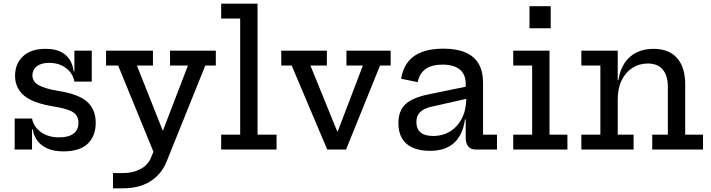

<svg xmlns="http://www.w3.org/2000/svg" viewBox="-20 -810 3850 1040"><path d="M324 10Q273.5 10 238.2 -5.2Q203 -20.5 182.8 -47.2Q162.5 -74 157.5 -109H135L153.5 -168Q162 -123 201.5 -94.5Q241 -66 301 -66Q351.5 -66 378.2 -86.2Q405 -106.5 405 -145.5Q405 -182 377.2 -201.2Q349.5 -220.5 277.5 -232Q159.5 -250.5 110.5 -292Q61.5 -333.5 61.5 -399.5Q61.5 -464.5 104.5 -505Q147.5 -545.5 227 -545.5Q276 -545.5 308 -530Q340 -514.5 357.2 -487.2Q374.5 -460 379 -424H401.5L383 -368Q375 -412.5 337.8 -441Q300.5 -469.5 246 -469.5Q202 -469.5 178.8 -450.5Q155.5 -431.5 155.5 -402Q155.5 -368.5 188.8 -349.2Q222 -330 293 -318Q406 -300.5 452.2 -258.5Q498.5 -216.5 498.5 -145.5Q498.5 -72.5 454.8 -31.2Q411 10 324 10ZM59.5 0V-168H153.5V0ZM383 -368V-535.5H477V-368Z M901 -535.5H1149V-455H1092L882.5 65Q854 135 794 172.5Q734 210 646.5 210H592V127.5H646.5Q698.5 127.5 739.8 106.2Q781 85 798 44L836 -50L818.5 30L620 -455H554.5V-535.5H808.5V-455H721.5L890.5 -29.5L805 -103.5H895.5L846.5 -60.5L998 -455H901Z M1375 -80.5H1478V0H1178V-80.5H1281V-709.5H1178V-790H1375Z M1856.5 -535.5H2096V-455H2038.5L1854.5 0H1752.5L1560 -455H1503.5V-535.5H1750.5V-455H1661.5L1846.5 0L1759.5 -99H1847.5L1772 0L1945.5 -455H1856.5Z M2557 0Q2530.5 0 2516.5 -16.8Q2502.5 -33.5 2502.5 -64.5V-200L2511 -219L2506 -281L2502.5 -317V-356.5Q2502.5 -390.5 2488.2 -413.5Q2474 -436.5 2446 -448.2Q2418 -460 2377.5 -460Q2319 -460 2285.5 -436.2Q2252 -412.5 2242.5 -365L2152.5 -383.5Q2161.5 -438 2189.8 -474.2Q2218 -510.5 2265.8 -528.5Q2313.5 -546.5 2381 -546.5Q2453 -546.5 2500.8 -526Q2548.5 -505.5 2572.5 -464.8Q2596.5 -424 2596.5 -362V-80.5H2672V0ZM2310 7Q2226 7 2182 -31.2Q2138 -69.5 2138 -143Q2138 -209 2175.5 -244.8Q2213 -280.5 2299.5 -298.5L2530 -346V-280L2315 -231.5Q2274.5 -222 2255 -202.2Q2235.5 -182.5 2235.5 -149Q2235.5 -111.5 2258.5 -92.5Q2281.5 -73.5 2325.5 -73.5Q2379 -73.5 2419.8 -99.2Q2460.5 -125 2483.2 -171.5Q2506 -218 2506 -281L2531 -163H2498.5Q2487 -79 2439.5 -36Q2392 7 2310 7Z M2956.5 -80.5H3053.5V0H2760V-80.5H2862.5V-455H2760V-535.5H2956.5ZM2848 -776.5H2963V-657H2848Z M3326 -80.5H3412V0H3129V-80.5H3232V-455H3129V-535.5H3326ZM3597.5 -80.5V-340Q3597.5 -398.5 3570.8 -432.2Q3544 -466 3488.5 -466Q3442.5 -466 3405.8 -442.5Q3369 -419 3347.5 -375.2Q3326 -331.5 3326 -270L3305 -377H3330Q3338.5 -432.5 3364 -470Q3389.5 -507.5 3429.2 -526.5Q3469 -545.5 3519.5 -545.5Q3603.5 -545.5 3647.5 -495.5Q3691.5 -445.5 3691.5 -352.5V-80.5H3788V0H3513V-80.5Z"/></svg>

Font: Hepta Slab ExtraLight Medium
Style: Regular
Weight: 500
Version: Version 1.100